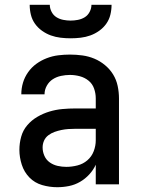

<svg xmlns="http://www.w3.org/2000/svg" viewBox="-20 -770 590 802"><path d="M219 12Q187 12 156 3Q125 -6 103 -28.5Q81 -51 71 -82Q61 -113 61 -144Q61 -172 68.5 -199Q76 -226 94 -247Q112 -268 136 -282Q160 -296 186.5 -304Q213 -312 240.5 -314.5Q268 -317 295 -317H380V-359Q380 -380 373 -400Q366 -420 350 -433Q334 -446 313.5 -451.5Q293 -457 272 -457Q254 -457 235 -453Q216 -449 200.5 -439Q185 -429 175.5 -412Q166 -395 166 -376H69Q69 -401 76 -424.5Q83 -448 97.5 -468.5Q112 -489 132 -503.5Q152 -518 175.5 -527Q199 -536 223.5 -539Q248 -542 272 -542Q298 -542 324 -538.5Q350 -535 374 -525Q398 -515 418.5 -498Q439 -481 452.5 -459Q466 -437 471.5 -411Q477 -385 477 -359V0H380V-82Q370 -60 353 -41.5Q336 -23 314.5 -10.5Q293 2 268.5 7Q244 12 219 12ZM257 -73Q280 -73 303.5 -79Q327 -85 345 -100.5Q363 -116 371.5 -138.5Q380 -161 380 -184V-232H295Q280 -232 265.5 -231Q251 -230 236.5 -227Q222 -224 208 -219Q194 -214 182 -205Q170 -196 164 -182.5Q158 -169 158 -154Q158 -136 165.5 -119Q173 -102 188 -91.5Q203 -81 221 -77Q239 -73 257 -73ZM275 -610Q254 -610 233 -612.5Q212 -615 192.5 -622Q173 -629 155.5 -641.5Q138 -654 126 -671Q114 -688 109 -708.5Q104 -729 104 -750H188Q188 -735 195.5 -720.5Q203 -706 216 -698Q229 -690 244.5 -687Q260 -684 275 -684Q290 -684 305.5 -687Q321 -690 334 -698Q347 -706 354.5 -720.5Q362 -735 362 -750H446Q446 -729 441 -708.5Q436 -688 424 -671Q412 -654 394.5 -641.5Q377 -629 357.5 -622Q338 -615 317 -612.5Q296 -610 275 -610Z"/></svg>

Font: Lode Dark Term
Style: Bold
Weight: 700
Monospace: yes
Designer: Belleve Invis
Foundry: Belleve Invis
Version: Version 29.2.0